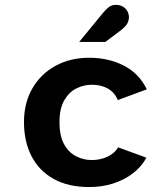

<svg xmlns="http://www.w3.org/2000/svg" viewBox="-20 -743 672 775"><path d="M340.7 12Q254.8 12 195.9 -21.1Q137 -54.2 106.9 -113.3Q76.8 -172.3 76.8 -250Q76.8 -327.5 110.5 -385.9Q144.1 -444.4 203.6 -477.1Q263 -509.9 340.4 -509.9Q417.8 -509.9 479.6 -478.3Q541.4 -446.8 572.5 -382.4L455.5 -339.1Q442.5 -370.1 415.3 -385.5Q388.2 -400.9 349.9 -400.9Q318.1 -400.9 288.3 -386.1Q258.5 -371.3 239.3 -338Q220.1 -304.7 220.1 -249.7Q220.1 -193.5 239.2 -159.9Q258.3 -126.3 288.2 -111.7Q318.2 -97 349.3 -97Q385.6 -97 414.1 -110.6Q442.6 -124.1 456.9 -148.2L571.2 -106.5Q551 -69.8 516.4 -43.3Q481.9 -16.9 437.1 -2.4Q392.3 12 340.7 12ZM299.6 -573.7 394.3 -689.2Q407.7 -705.6 419.4 -714.5Q431.1 -723.4 448.6 -723.4Q471.5 -723.4 486 -708.8Q500.4 -694.3 500.4 -673.9Q500.4 -660.1 493.6 -647.6Q486.7 -635.1 462.8 -616.9L405.1 -573.7Z"/></svg>

Font: Atkinson Hyperlegible Mono ExtraLight
Style: Regular
Weight: 200
Monospace: yes
Designer: Elliott Scott, Megan Eiswerth, Linus Boman, Theodore Petrosky, Letters from Sweden
Foundry: Applied Design Works, Letters from Sweden
Version: Version 2.001